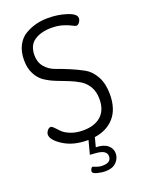

<svg xmlns="http://www.w3.org/2000/svg" viewBox="-172 -815 838 1106"><g transform="rotate(-20 247.0 -261.5)"><path d="M36 -101Q36 -113 45.5 -125.5Q55 -138 66 -138Q74 -138 86 -125L114 -96Q129 -81 161.5 -68Q194 -55 237 -55Q308 -55 347 -90.5Q386 -126 386 -193Q386 -238 367.5 -269.5Q349 -301 320 -318.5Q291 -336 256 -350L184 -378Q149 -392 120 -411.5Q91 -431 72.5 -466.5Q54 -502 54 -551Q54 -603 73.5 -640.5Q93 -678 126 -697Q159 -716 193.5 -724.5Q228 -733 266 -733Q327 -733 380.5 -715.5Q434 -698 434 -672Q434 -660 425.5 -647.5Q417 -635 405 -635Q399 -635 382 -644.5Q365 -654 334.5 -663.5Q304 -673 265 -673Q202 -673 161 -646Q120 -619 120 -557Q120 -514 144.5 -485Q169 -456 206 -443Q243 -430 286 -412Q329 -394 366 -373.5Q403 -353 427.5 -308.5Q452 -264 452 -199Q452 -109 407.5 -58Q363 -7 286 4L271 61Q319 62 343 82.5Q367 103 367 133Q367 163 344 186.5Q321 210 278 210Q253 210 226.5 203Q200 196 200 184Q200 178 204.5 169Q209 160 216 160Q217 160 234.5 167Q252 174 272 174Q325 174 325 135Q325 98 262 93L224 90L246 7H241Q154 7 95 -30.5Q36 -68 36 -101Z"/></g></svg>

Font: Terminal Dosis
Style: Regular
Weight: 400
Designer: Edgar Tolentino, Pablo Impallari, Igino Marini
Foundry: Edgar Tolentino, Pablo Impallari, Igino Marini
Version: Version 1.007